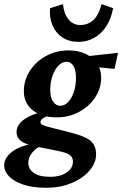

<svg xmlns="http://www.w3.org/2000/svg" viewBox="-63 -681 588 924"><path d="M160.2 222.7Q91.8 222.7 46.4 206.5Q1 190.4 -21 166Q-43 141.6 -43 115.2Q-43 83 -12.2 55.2Q18.6 27.3 87.9 10.7L133.8 21.5Q106.4 34.2 89.8 56.2Q73.2 78.1 73.2 103.5Q73.2 131.8 99.1 150.9Q125 169.9 179.7 169.9Q210.9 169.9 235.4 160.6Q259.8 151.4 273.9 134.8Q288.1 118.2 288.1 96.7Q288.1 75.2 271.5 64Q254.9 52.7 209 43.9L106.4 23.4L97.7 19.5Q58.6 13.7 37.6 -2.9Q16.6 -19.5 16.6 -44.9Q16.6 -80.1 53.2 -106.4Q89.8 -132.8 155.3 -145.5L176.8 -124Q159.2 -121.1 145.5 -112.8Q131.8 -104.5 131.8 -92.8Q131.8 -85.9 140.1 -81.1Q148.4 -76.2 166 -71.3L273.4 -43.9Q341.8 -27.3 370.6 -4.9Q399.4 17.6 399.4 61.5Q399.4 103.5 367.2 140.6Q335 177.7 280.8 200.2Q226.6 222.7 160.2 222.7ZM210 -116.2Q138.7 -116.2 95.2 -149.9Q51.8 -183.6 51.8 -242.2Q51.8 -294.9 80.6 -339.8Q109.4 -384.8 158.7 -411.6Q208 -438.5 267.6 -438.5Q313.5 -438.5 348.6 -421.9Q383.8 -405.3 403.8 -376Q423.8 -346.7 423.8 -307.6Q423.8 -255.9 395 -212.4Q366.2 -168.9 317.9 -142.6Q269.5 -116.2 210 -116.2ZM226.6 -171.9Q248 -171.9 265.1 -189.9Q282.2 -208 292.5 -238.8Q302.7 -269.5 302.7 -307.6Q302.7 -344.7 290 -364.3Q277.3 -383.8 257.8 -383.8Q236.3 -383.8 218.3 -365.2Q200.2 -346.7 189.5 -315.9Q178.7 -285.2 178.7 -248Q178.7 -210.9 192.9 -191.4Q207 -171.9 226.6 -171.9ZM488.3 -349.6 357.4 -362.3 335.9 -408.2 504.9 -426.8ZM425.8 -661.1 481.4 -641.6Q471.7 -588.9 447.3 -552.7Q422.9 -516.6 388.7 -498Q354.5 -479.5 314.5 -479.5Q268.6 -479.5 236.3 -501.5Q204.1 -523.4 189 -560.5Q173.8 -597.7 177.7 -641.6L240.2 -661.1Q244.1 -616.2 266.1 -588.4Q288.1 -560.5 324.2 -560.5Q358.4 -560.5 384.3 -582.5Q410.2 -604.5 425.8 -661.1Z"/></svg>

Font: Crimson Pro
Style: Bold Italic
Weight: 700
Italic angle: -12°
Designer: Jacques Le Bailly
Foundry: Baron von Fonthausen
Version: Version 1.003